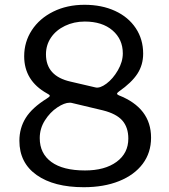

<svg xmlns="http://www.w3.org/2000/svg" viewBox="-20 -772 708 802"><path d="M333 -752Q405 -752 460.5 -726.5Q516 -701 547 -654.5Q578 -608 578 -548Q578 -501 554 -464Q530 -427 477 -390Q469 -384 469 -381Q469 -377 476 -374Q611 -321 611 -197Q611 -134 576 -87.5Q541 -41 477.5 -15.5Q414 10 330 10Q205 10 133 -41Q61 -92 61 -184Q61 -237 87.5 -279.5Q114 -322 175 -360Q188 -368 188 -372Q188 -376 176 -382Q81 -435 81 -537Q81 -597 113 -646Q145 -695 202.5 -723.5Q260 -752 333 -752ZM334 -682Q289 -682 251.5 -664Q214 -646 193 -615Q172 -584 172 -545Q172 -454 275 -431L378 -407Q397 -402 424.5 -422.5Q452 -443 472.5 -478.5Q493 -514 493 -549Q493 -608 450 -645Q407 -682 334 -682ZM335 -60Q418 -60 467 -96Q516 -132 516 -193Q516 -240 491 -268.5Q466 -297 410 -311L280 -342Q277 -343 271 -343Q249 -343 219 -323Q189 -303 167.5 -269Q146 -235 146 -195Q146 -131 194.5 -95.5Q243 -60 335 -60Z"/></svg>

Font: Libre Franklin
Style: Regular
Weight: 400
Designer: Pablo Impallari, Rodrigo Fuenzalida
Foundry: Impallari Type
Version: Version 1.001; ttfautohint (v1.4.1)